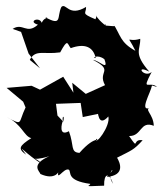

<svg xmlns="http://www.w3.org/2000/svg" viewBox="-20 -584 542 638"><path d="M50 -478 75 -406 113 -357 79 -385C98 -421 124 -402 180 -410C206 -458 203 -439 215 -424C262 -441 290 -428 298 -391C283 -391 305 -405 327 -387C342 -346 310 -383 289 -385C361 -348 303 -348 329 -301L265 -272L220 -309L224 -276L190 -329L113 -286L85 -299L2 -292L57 -246L65 -227C39 -173 58 -166 2 -195C53 -172 59 -131 84 -125C44 -99 38 -90 67 -70C32 -115 65 -72 121 -38C88 -74 74 -43 144 -65C78 -36 114 -13 114 -6C162 16 180 -12 177 -27C162 31 191 -29 209 -20C218 -12 199 16 280 27C279 35 250 36 326 33C325 -8 342 -13 356 27C326 -16 379 -39 335 4C397 -2 379 -43 369 -60C418 -85 424 -85 454 -118C417 -124 444 -81 409 -132C452 -131 445 -184 491 -166C490 -205 457 -221 480 -226C440 -210 481 -276 485 -300L502 -295C477 -317 448 -276 484 -345C460 -323 426 -371 476 -346C422 -408 447 -418 446 -455C401 -441 401 -475 430 -415C378 -444 382 -466 355 -507C360 -495 372 -496 331 -499C332 -513 312 -486 349 -485C274 -539 310 -544 297 -520C247 -541 267 -538 266 -561C208 -526 200 -576 184 -561C168 -528 188 -495 130 -527C154 -522 109 -534 117 -478C138 -542 61 -515 106 -502C68 -468 56 -510 22 -488ZM171 -200 166 -239 248 -242 255 -195 322 -209 303 -228C305 -211 306 -159 340 -197C348 -165 295 -97 299 -123C316 -110 301 -141 244 -76C213 -78 227 -100 209 -148C174 -129 185 -175 189 -182C185 -199 196 -203 190 -180Z"/></svg>

Font: Asimov Aggro
Style: Condensed
Weight: 500
Designer: Google
Version: Version 2.000980; 2014